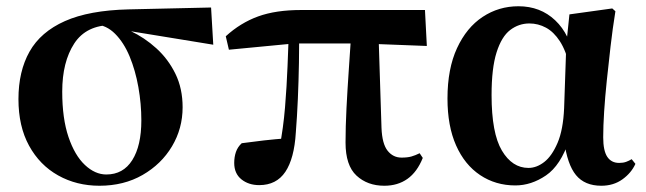

<svg xmlns="http://www.w3.org/2000/svg" viewBox="-20 -577 2065 614"><path d="M298 17Q225 17 166 -16Q107 -49 73 -111Q39 -173 39 -260Q39 -349 74.5 -412Q110 -475 187.5 -509.5Q265 -544 391 -547L655 -553L662 -434L368 -482L339 -497Q256 -497 217.5 -438Q179 -379 179 -284Q179 -198 199 -139Q219 -80 251.5 -49.5Q284 -19 320 -19Q374 -19 403 -65Q432 -111 432 -192Q432 -245 422.5 -298.5Q413 -352 394.5 -396.5Q376 -441 348 -469Q320 -497 284 -499L307 -508Q352 -499 397 -478Q442 -457 480 -422.5Q518 -388 541 -341Q564 -294 564 -234Q564 -166 530 -109Q496 -52 436 -17.5Q376 17 298 17Z M809 15Q775 15 752 -3.5Q729 -22 729 -56Q729 -75 734.5 -91Q740 -107 753 -119Q789 -124 824.5 -128Q860 -132 901 -135L874 -106Q886 -167 891.5 -234Q897 -301 899.5 -365Q902 -429 904 -482H937Q937 -434 936 -376Q935 -318 932.5 -260.5Q930 -203 926 -153Q921 -70 892.5 -27.5Q864 15 809 15ZM712 -418 702 -461Q749 -504 805.5 -524.5Q862 -545 943 -545H1339L1345 -430L1137 -438H921ZM1209 17Q1155 17 1120 -15.5Q1085 -48 1085 -121Q1085 -171 1088 -230.5Q1091 -290 1095.5 -355Q1100 -420 1104 -482H1190L1200 -168Q1202 -117 1219.5 -95Q1237 -73 1264 -73Q1283 -73 1295.5 -76.5Q1308 -80 1322 -87L1332 -72Q1314 -27 1283 -5Q1252 17 1209 17Z M1628 16Q1565 16 1515.5 -17Q1466 -50 1438.5 -112Q1411 -174 1411 -262Q1411 -357 1441.5 -423Q1472 -489 1523.5 -523Q1575 -557 1638 -557Q1708 -557 1755.5 -512Q1803 -467 1816 -388H1823L1802 -364Q1790 -415 1770.5 -445Q1751 -475 1726 -488.5Q1701 -502 1673 -502Q1639 -502 1611.5 -481Q1584 -460 1568 -409.5Q1552 -359 1552 -273Q1552 -151 1585 -95.5Q1618 -40 1670 -40Q1696 -40 1720.5 -59Q1745 -78 1763 -120Q1781 -162 1784 -231L1791 -435L1801 -531L1938 -550L1948 -541Q1939 -485 1932.5 -428.5Q1926 -372 1920.5 -319.5Q1915 -267 1912 -220.5Q1909 -174 1909 -138Q1909 -95 1922 -75.5Q1935 -56 1960 -56Q1973 -56 1982.5 -59.5Q1992 -63 2000 -68L2012 -53Q1999 -24 1970.5 -3.5Q1942 17 1903 17Q1850 17 1822 -17Q1794 -51 1784 -127L1800 -129Q1773 -48 1726 -16Q1679 16 1628 16Z"/></svg>

Font: Noto Serif TC ExtraBold
Style: Regular
Weight: 800
Designer: Ryoko NISHIZUKA 西塚涼子 (kana & ideographs); Frank Grießhammer (Latin, Greek & Cyrillic); Wenlong ZHANG 张文龙 (bopomofo); San
Foundry: Adobe
Version: Version 2.002-H1;hotconv 1.1.0;makeotfexe 2.6.0